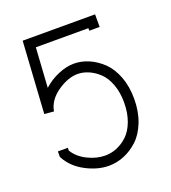

<svg xmlns="http://www.w3.org/2000/svg" viewBox="-97 -547 560 629"><g transform="rotate(-20 183.0 -232.0)"><path d="M70.8 -83Q85.9 -57.6 116.9 -42.2Q147.9 -26.9 178.2 -26.9Q198.7 -26.9 218.5 -34.9Q238.3 -43 255.9 -59.3Q273.4 -75.7 284.2 -104.5Q294.9 -133.3 294.9 -169.9Q294.9 -205.1 284.4 -233.2Q273.9 -261.2 256.8 -277.1Q239.7 -293 220.9 -301Q202.1 -309.1 183.1 -309.1Q151.4 -309.1 116.7 -286.4Q82 -263.7 71.8 -231.9L68.8 -220.2L36.1 -223.1L51.8 -473.1H304.2V-429.2H268.1V-438H85L76.2 -299.8Q99.1 -320.8 128.2 -333Q157.2 -345.2 183.1 -345.2Q209.5 -345.2 234.9 -334.2Q260.3 -323.2 282 -302.5Q303.7 -281.7 316.9 -247.3Q330.1 -212.9 330.1 -169.9Q330.1 -125.5 316.4 -90.1Q302.7 -54.7 280.3 -33.7Q257.8 -12.7 231.7 -2Q205.6 8.8 178.2 8.8Q139.2 8.8 98.6 -12.5Q58.1 -33.7 38.1 -69.8L36.1 -74.2V-79.1V-92.8H70.8Z"/></g></svg>

Font: RawengulkPcs
Style: Regular
Weight: 400
Version: Version 0.92